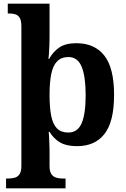

<svg xmlns="http://www.w3.org/2000/svg" viewBox="-20 -780 685 1040"><path d="M12.8 240V187H24.8Q45.5 187 61.4 182Q77.3 177 86.6 162.3Q95.8 147.7 95.8 119.6V-636.7Q95.8 -667.8 87.2 -682.6Q78.6 -697.4 63.9 -702.2Q49.2 -707 30.1 -707H22.1V-760H248.4V-576Q248.4 -557.5 247.4 -533.4Q246.4 -509.4 245.1 -489.3Q243.8 -469.2 242.1 -461.1H246.1Q267.9 -500.1 301.6 -523.1Q335.3 -546 393.3 -546Q492.9 -546 545.4 -478.6Q597.9 -411.3 597.9 -266.1Q597.9 -121.1 546.2 -54.7Q494.6 11.7 397.3 11.7Q339.9 11.7 305.2 -8.7Q270.4 -29.1 248.4 -65.8H243.8Q245 -58.3 245.5 -44Q246 -29.7 247 -11.7Q248 6.2 248.2 23.3Q248.4 40.3 248.4 53V119.4Q248.4 147.8 257.9 162.3Q267.3 176.8 283.2 181.9Q299.1 187 318.8 187H335.1V240ZM350 -62.1Q400.4 -62.1 422.2 -112.4Q444 -162.7 444 -264.8Q444 -364.8 422.5 -417.9Q400.9 -471 351.3 -471Q311.5 -471 289 -447.4Q266.4 -423.8 257.4 -378.1Q248.4 -332.3 248.4 -266.1Q248.4 -197.7 257.4 -152.3Q266.4 -106.9 288.6 -84.5Q310.8 -62.1 350 -62.1Z"/></svg>

Font: Noto Serif Gurmukhi
Style: Regular
Weight: 400
Designer: Vaibhav Singh and the Monotype Design Team
Foundry: Monotype Imaging Inc.
Version: Version 2.003